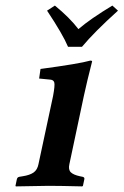

<svg xmlns="http://www.w3.org/2000/svg" viewBox="-20 -663 441 685"><path d="M272.5 -496.1H222.7Q204.1 -540.5 147.9 -625L175.8 -643.1Q228.5 -600.1 259.8 -559.1Q302.2 -595.7 380.9 -643.1L400.9 -625Q316.9 -549.3 272.5 -496.1ZM279.3 -321.3 227.5 -77.1Q223.1 -57.6 232.7 -48.3Q242.2 -39.1 265.1 -34.2L274.9 -32.2Q282.7 -30.3 280.8 -22.9L275.9 0L273.4 2Q192.9 0 153.8 0L36.6 2L35.2 0L40 -22.9Q41.5 -30.8 48.8 -32.2L61 -34.2Q86.4 -38.1 99.9 -47.6Q113.3 -57.1 117.2 -77.1L169.4 -320.8Q176.3 -358.4 173.8 -368.2Q171.4 -377.9 159.7 -378.9L119.6 -382.8L124.5 -417Q262.7 -435.5 302.2 -446.8Q309.1 -446.8 308.6 -443.8Q290 -371.1 279.3 -321.3Z"/></svg>

Font: Linux Libertine Slanted
Style: Semibold Slanted
Weight: 600
Designer: Philipp H. Poll
Foundry: Philipp H. Poll
Version: Version 5.1.1